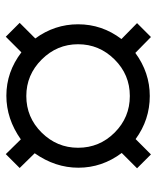

<svg xmlns="http://www.w3.org/2000/svg" viewBox="41 -668 542 664"><g transform="rotate(-90 312.0 -336.0)"><path d="M312 -89Q230 -89 163 -138L110 -85L62 -133L115 -186Q64 -254 64 -336Q64 -416 114 -487L63 -539L111 -587L162 -535Q233 -585 313 -585Q395 -585 463 -533L517 -587L565 -539L511 -485Q560 -418 560 -337Q560 -254 509 -187L564 -133L516 -85L461 -139Q393 -89 312 -89ZM312 -516Q238 -516 185.5 -463Q133 -410 133 -337Q133 -263 185.5 -210.5Q238 -158 312 -158Q386 -158 438.5 -211Q491 -264 491 -337Q491 -410 438 -463Q385 -516 312 -516Z"/></g></svg>

Font: Chivo
Style: Regular
Weight: 400
Designer: Hector Gatti
Foundry: Omnibus-Type
Version: Version 1.007;PS 001.007;hotconv 1.0.88;makeotf.lib2.5.64775